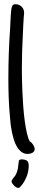

<svg xmlns="http://www.w3.org/2000/svg" viewBox="-20 -708 188 930"><path d="M147.9 14.2Q147.9 21 144.5 25.4Q141.1 29.8 136 32.5Q130.9 35.2 124.8 36.4Q118.7 37.6 113.8 37.6Q96.7 37.6 84 27.8Q71.3 18.1 62 2.7Q52.7 -12.7 46.9 -32.5Q41 -52.2 37.1 -72Q33.2 -91.8 31.2 -110.1Q29.3 -128.4 28.3 -141.6Q23.9 -187 22.2 -233.9Q20.5 -280.8 20.5 -326.7Q20.5 -452.1 29.3 -575.2Q29.3 -577.1 29.5 -579.6Q29.8 -582 29.8 -584.5Q30.3 -594.7 30.8 -608.2Q31.2 -621.6 32.2 -634.8Q33.2 -647.9 34.4 -658.9Q35.6 -669.9 37.6 -674.3V-673.8Q39.6 -680.7 43 -684.1Q46.4 -687.5 54.7 -687.5Q72.3 -687.5 84.5 -675.8Q96.7 -664.1 96.7 -646.5Q96.7 -642.6 96.4 -638.9Q96.2 -635.3 95.7 -631.8Q95.2 -628.4 95 -625.2Q94.7 -622.1 94.7 -619.6Q93.3 -600.6 92.5 -581.8Q91.8 -563 90.8 -543.9Q88.4 -502 87.2 -460.2Q85.9 -418.5 85.9 -376Q85.9 -357.9 86.4 -328.6Q86.9 -299.3 88.4 -264.9Q89.8 -230.5 92.5 -193.8Q95.2 -157.2 99.6 -124Q104 -90.8 110.1 -64Q116.2 -37.1 124.5 -22.5Q128.9 -20.5 133.1 -16.4Q137.2 -12.2 140.4 -7.1Q143.6 -2 145.8 3.7Q147.9 9.3 147.9 14.2ZM119.1 94.2Q119.1 118.7 111.3 140.9Q103.5 163.1 89.4 183.6Q85.4 188 80.1 195.1Q74.7 202.1 68.4 202.1Q64 202.1 58.3 199Q52.7 195.8 47.9 190.9Q43 186 39.6 180.7Q36.1 175.3 36.1 170.9Q36.1 167.5 38.3 163.6Q40.5 159.7 43.7 155.5Q46.9 151.4 50 147.5Q53.2 143.6 55.2 140.6Q60.1 131.3 62.7 123.5Q65.4 115.7 66.7 108.2Q67.9 100.6 68.6 92.5Q69.3 84.5 70.8 74.7Q71.3 67.9 75 65.9Q78.6 64 85.4 64Q101.1 64 110.1 70.1Q119.1 76.2 119.1 94.2Z"/></svg>

Font: Just Another Hand
Style: Regular
Weight: 400
Designer: Astigmatic (AOETI)
Foundry: Astigmatic (AOETI)
Version: Version 1.001